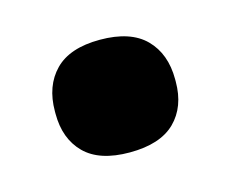

<svg xmlns="http://www.w3.org/2000/svg" viewBox="-42 -397 323 270"><g transform="rotate(-15 120.0 -262.0)"><path d="M119.5 -180Q75.5 -180 54 -201.5Q32.5 -223 32.5 -259.5V-263Q32.5 -300 54 -322Q75.5 -344 119.5 -344Q164 -344 185.8 -322Q207.5 -300 207.5 -263V-259.5Q207.5 -223 185.8 -201.5Q164 -180 119.5 -180Z"/></g></svg>

Font: Anek Gurmukhi ExtraBold
Style: Regular
Weight: 800
Designer: Sarang Kulkarni (Gurmukhi), Yesha Goshar (Latin)
Foundry: Ek Type
Version: Version 1.003